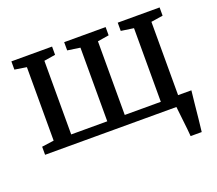

<svg xmlns="http://www.w3.org/2000/svg" viewBox="-122 -724 1213 1073"><g transform="rotate(-20 484.5 -187.5)"><path d="M39 0V-48L111 -58V-495L40.5 -506V-555H282.5V-506L215 -495V-57H429.5V-495L354.5 -506V-555H601V-506L533.5 -495V-57H748V-495L673 -506V-555H922V-506L851.5 -495V-59H930.5Q926.5 -25.5 922.2 17.8Q918 61 913.5 104Q909 147 905 180H839Q836 139.5 829.8 88.5Q823.5 37.5 820 0Z"/></g></svg>

Font: Merriweather
Style: Regular
Weight: 400
Designer: Eben Sorkin
Foundry: Eben Sorkin
Version: Version 2.100; ttfautohint (v1.7.19-72a1) -l 8 -r 50 -G 200 